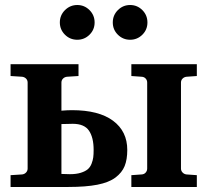

<svg xmlns="http://www.w3.org/2000/svg" viewBox="-20 -743 824 763"><path d="M485.8 -147Q485.8 -108.9 475.3 -83Q464.8 -57.1 439 -37.6Q413.1 -18.1 367.2 -9Q321.3 0 252 0H22V-46.9L67.9 -49.8Q77.1 -50.8 83.5 -57.4Q89.8 -64 89.8 -73.2V-415Q89.8 -424.3 83.5 -430.7Q77.1 -437 67.9 -438L22 -440.9V-487.8H292V-440.9L246.1 -438Q236.8 -437 230.5 -430.7Q224.1 -424.3 224.1 -415V-303.2Q248.5 -305.2 266.1 -305.2Q372.6 -305.2 429.2 -263.2Q485.8 -221.2 485.8 -147ZM762.2 0H502V-46.9L543 -49.8Q552.7 -50.3 558.8 -57.1Q564.9 -64 564.9 -73.2V-415Q564.9 -424.3 558.8 -430.9Q552.7 -437.5 543 -438L502 -440.9V-487.8H762.2V-440.9L721.2 -438Q711.9 -437 705.6 -430.7Q699.2 -424.3 699.2 -415V-73.2Q699.2 -64 705.6 -57.4Q711.9 -50.8 721.2 -49.8L762.2 -46.9ZM352.1 -147Q352.1 -196.8 333.5 -223.9Q314.9 -251 269 -251Q266.1 -251 247.8 -250.5Q229.5 -250 224.1 -250V-51.8Q226.6 -51.8 240.2 -51.3Q253.9 -50.8 257.8 -50.8Q283.2 -50.8 301 -56.4Q318.8 -62 328.6 -70.3Q338.4 -78.6 343.8 -92.3Q349.1 -106 350.6 -117.9Q352.1 -129.9 352.1 -147ZM545.7 -702.9Q565.9 -682.6 565.9 -653.8Q565.9 -625 545.7 -605Q525.4 -585 497.1 -585Q468.8 -585 448.5 -605Q428.2 -625 428.2 -653.8Q428.2 -682.6 448.5 -702.9Q468.8 -723.1 497.1 -723.1Q525.4 -723.1 545.7 -702.9ZM287.1 -585Q258.3 -585 238 -605.2Q217.8 -625.5 217.8 -653.8Q217.8 -682.6 238.3 -702.9Q258.8 -723.1 287.1 -723.1Q315.4 -723.1 335.7 -702.9Q356 -682.6 356 -653.8Q356 -625 335.7 -605Q315.4 -585 287.1 -585Z"/></svg>

Font: Veleka
Style: Bold
Weight: 700
Designer: Stefan Peev, Context Ltd, 2016; SIL International, 1997-2014.
Foundry: Stefan Peev, Context Ltd, 2016
Version: Version 1.000